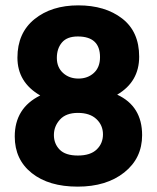

<svg xmlns="http://www.w3.org/2000/svg" viewBox="-20 -686 585 716"><path d="M353 -473Q353 -550 270 -550Q230 -550 211 -527.5Q192 -505 192 -470Q192 -435 215 -414Q238 -393 272.5 -393Q307 -393 330 -414Q353 -435 353 -473ZM270.5 -265Q226 -265 203.5 -240Q181 -215 181 -182.5Q181 -150 202.5 -128Q224 -106 270.5 -106Q317 -106 340.5 -128.5Q364 -151 364 -185Q364 -219 339.5 -242Q315 -265 270.5 -265ZM510 -182Q510 -96 443.5 -43Q377 10 269.5 10Q162 10 98.5 -40.5Q35 -91 35 -177Q35 -283 130 -330Q45 -379 45 -471Q45 -563 108.5 -614.5Q172 -666 272 -666Q372 -666 435.5 -617Q499 -568 499 -474.5Q499 -381 417 -333Q510 -290 510 -182Z"/></svg>

Font: Hind Kochi
Style: Bold
Weight: 700
Designer: Dhruvi Tolia
Foundry: Indian Type Foundry
Version: Version 0.702;PS 1.0;hotconv 1.0.81;makeotf.lib2.5.63406